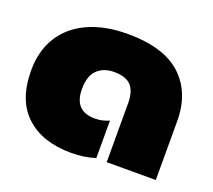

<svg xmlns="http://www.w3.org/2000/svg" viewBox="-101 -681 917 827"><g transform="rotate(20 358.0 -267.5)"><path d="M15 -260Q15 -351 56 -416Q97 -481 173 -515.5Q249 -550 353 -550Q519 -550 600 -475Q681 -400 681 -269V0H456V-270Q456 -323 432.5 -349.5Q409 -376 354 -376Q306 -376 277 -348Q248 -320 248 -260Q248 -159 343 -159Q378 -159 408 -173V-1Q356 15 298 15Q166 15 90.5 -54.5Q15 -124 15 -260Z"/></g></svg>

Font: Prompt Black
Style: Regular
Weight: 900
Designer: Katatrad Team
Foundry: CadsonDemak
Version: Version 1.001